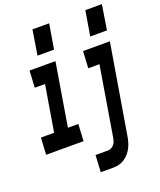

<svg xmlns="http://www.w3.org/2000/svg" viewBox="-201 -856 980 1177"><g transform="rotate(-20 289.5 -268.0)"><path d="M473 -589 500 -751H608L582 -589ZM129 -589 155 -751H264L237 -589ZM249 215 255 105H337Q347 105 358 99.5Q369 94 376.5 84.5Q384 75 387.5 64Q391 53 393 42L468 -410H395L401 -520H576L479 60Q476 79 471 97.5Q466 116 457 134Q448 152 435 167.5Q422 183 404.5 194.5Q387 206 368 210.5Q349 215 331 215ZM-29 0 -23 -110H63L113 -410H46L52 -520H221L153 -110H221L215 0Z"/></g></svg>

Font: Iosevka SS04 XBd Ex Obl
Style: Regular
Weight: 800
Width: 7
Italic angle: -9°
Monospace: yes
Designer: Belleve Invis
Foundry: Belleve Invis
Version: Version 19.0.0; ttfautohint (v1.8.4)